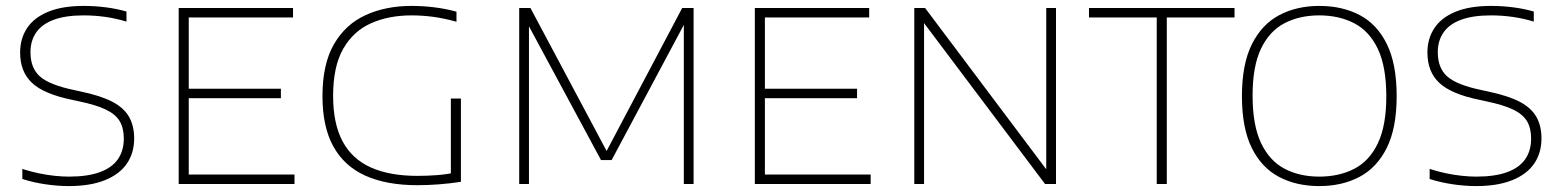

<svg xmlns="http://www.w3.org/2000/svg" viewBox="-20 -622 5278 649"><path d="M212 7Q175.5 7 134.2 1Q93 -5 55.5 -17V-51Q83.5 -42 111 -36.2Q138.5 -30.5 164.2 -27.8Q190 -25 213.5 -25Q276 -25 317.2 -40Q358.5 -55 378.5 -83.8Q398.5 -112.5 398.5 -154Q398.5 -189 384.5 -212.5Q370.5 -236 337.5 -251.8Q304.5 -267.5 247 -279.5L224 -284.5Q128.5 -304 88.2 -341.8Q48 -379.5 48 -444.5Q48 -491.5 71.5 -527Q95 -562.5 142.8 -582.2Q190.5 -602 263.5 -602Q301 -602 338 -597.2Q375 -592.5 407.5 -583V-549Q371.5 -560 335.2 -565Q299 -570 263 -570Q201.5 -570 161.8 -555.2Q122 -540.5 102.5 -512.5Q83 -484.5 83 -445.5Q83 -392 115 -363.5Q147 -335 231 -317.5L254 -312.5Q320.5 -298.5 359.8 -278Q399 -257.5 416.2 -227Q433.5 -196.5 433.5 -154.5Q433.5 -104.5 408.5 -68.5Q383.5 -32.5 334.2 -12.8Q285 7 212 7Z M584 0V-595H970.5V-563H618V-32H975.5V0ZM605.5 -290V-322H929.5V-290Z M1391 4Q1286.5 4 1215 -28.2Q1143.5 -60.5 1106.8 -127Q1070 -193.5 1070 -297Q1070 -405.5 1109 -472.8Q1148 -540 1216 -571Q1284 -602 1370.5 -602Q1411.5 -602 1450.2 -597Q1489 -592 1523 -582.5V-548.5Q1480 -560.5 1443.5 -565.2Q1407 -570 1371 -570Q1293.5 -570 1233.8 -543.2Q1174 -516.5 1140 -456.8Q1106 -397 1106 -298Q1106 -204 1138 -144.2Q1170 -84.5 1233.5 -56Q1297 -27.5 1391 -27.5Q1423.5 -27.5 1456.5 -30Q1489.5 -32.5 1516.5 -38.5L1504 -21.5V-289H1538V-7.5Q1499.5 -1.5 1462.5 1.2Q1425.5 4 1391 4Z M1735 0V-595H1773L2037.5 -98.5H2023.5L2286 -595H2324.5V0H2291.5V-566H2306.5L2047.5 -81H2011.5L1750.5 -565.5H1768V0Z M2531.5 0V-595H2918V-563H2565.5V-32H2923V0ZM2553 -290V-322H2877V-290Z M3070.5 0V-595H3107L3528 -34.5H3516.5V-595H3549.5V0H3512.5L3091 -560.5H3103.5V0Z M3890 0V-563H3661V-595H4153V-563H3924V0Z M4439.5 7Q4362 7 4303 -24.2Q4244 -55.5 4211 -122.5Q4178 -189.5 4178 -297Q4178 -405 4211.5 -472.2Q4245 -539.5 4304 -570.8Q4363 -602 4439.5 -602Q4517.5 -602 4576.5 -570.8Q4635.5 -539.5 4668.2 -472.2Q4701 -405 4701 -297Q4701 -189.5 4667.8 -122.5Q4634.5 -55.5 4575.5 -24.2Q4516.5 7 4439.5 7ZM4439.5 -25Q4506.5 -25 4557.8 -51.5Q4609 -78 4637.5 -137.8Q4666 -197.5 4666 -296Q4666 -396.5 4637.5 -456.5Q4609 -516.5 4557.8 -543.2Q4506.5 -570 4439.5 -570Q4372.5 -570 4321.8 -543.5Q4271 -517 4242.5 -457.5Q4214 -398 4214 -299Q4214 -199 4242.5 -138.8Q4271 -78.5 4321.8 -51.8Q4372.5 -25 4439.5 -25Z M4969 7Q4932.5 7 4891.2 1Q4850 -5 4812.5 -17V-51Q4840.5 -42 4868 -36.2Q4895.5 -30.5 4921.2 -27.8Q4947 -25 4970.5 -25Q5033 -25 5074.2 -40Q5115.5 -55 5135.5 -83.8Q5155.5 -112.5 5155.5 -154Q5155.5 -189 5141.5 -212.5Q5127.5 -236 5094.5 -251.8Q5061.5 -267.5 5004 -279.5L4981 -284.5Q4885.5 -304 4845.2 -341.8Q4805 -379.5 4805 -444.5Q4805 -491.5 4828.5 -527Q4852 -562.5 4899.8 -582.2Q4947.5 -602 5020.5 -602Q5058 -602 5095 -597.2Q5132 -592.5 5164.5 -583V-549Q5128.5 -560 5092.2 -565Q5056 -570 5020 -570Q4958.5 -570 4918.8 -555.2Q4879 -540.5 4859.5 -512.5Q4840 -484.5 4840 -445.5Q4840 -392 4872 -363.5Q4904 -335 4988 -317.5L5011 -312.5Q5077.5 -298.5 5116.8 -278Q5156 -257.5 5173.2 -227Q5190.5 -196.5 5190.5 -154.5Q5190.5 -104.5 5165.5 -68.5Q5140.5 -32.5 5091.2 -12.8Q5042 7 4969 7Z"/></svg>

Font: Encode Sans SC SemiExpanded Thin
Style: Regular
Weight: 250
Width: 6
Designer: Multiple Designers
Foundry: Impallari Type
Version: Version 3.002